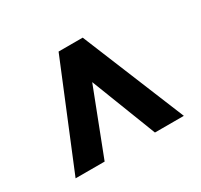

<svg xmlns="http://www.w3.org/2000/svg" viewBox="-87 -821 602 576"><g transform="rotate(-30 213.5 -533.5)"><path d="M213.4 -581.1 126.5 -356H25.9L171.9 -710.9H255.4L400.9 -356H300.8Z"/></g></svg>

Font: Shabnam Medium FD
Style: Medium-FD
Weight: 500
Foundry: DejaVu fonts team - Redesigned by Saber Rastikerdar - Based on Vazir font
Version: Version 5.0.0